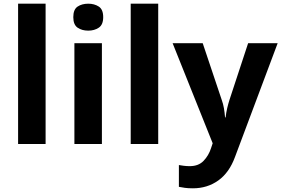

<svg xmlns="http://www.w3.org/2000/svg" viewBox="-20 -780 1524 1040"><path d="M227 0H78V-760H227Z M532 -546V0H383V-546ZM458 -760Q491 -760 515 -744.5Q539 -729 539 -687Q539 -646 515 -630Q491 -614 458 -614Q424 -614 400.5 -630Q377 -646 377 -687Q377 -729 400.5 -744.5Q424 -760 458 -760Z M837 0H688V-760H837Z M915 -546H1078L1181 -239Q1189 -217 1193 -193.5Q1197 -170 1199 -144H1202Q1205 -170 1210.5 -193.5Q1216 -217 1223 -239L1324 -546H1484L1253 70Q1222 155 1162.5 197.5Q1103 240 1025 240Q1000 240 981.5 237.5Q963 235 949 232V114Q960 116 975.5 118Q991 120 1008 120Q1055 120 1082.5 91.5Q1110 63 1123 23L1132 -4Z"/></svg>

Font: Noto Sans Sundanese
Style: Bold
Weight: 700
Version: Version 2.003